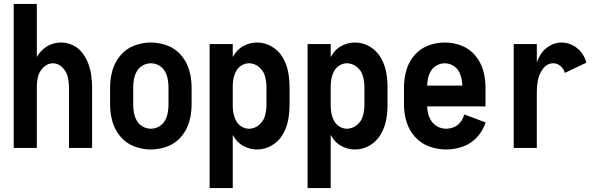

<svg xmlns="http://www.w3.org/2000/svg" viewBox="-20 -755 3040 980"><path d="M50 0V-735H168V-464Q175 -476 183 -486Q203 -511 231.5 -524.5Q260 -538 292 -538Q323 -538 351.5 -524.5Q380 -511 399.5 -486Q419 -461 430 -432Q441 -403 445.5 -372Q450 -341 450 -310V0H332V-310Q332 -337 325.5 -364Q319 -391 298 -411.5Q277 -432 250 -432Q223 -432 202 -411.5Q181 -391 174 -364Q168 -339 168 -314V0Z M750 8Q706 8 664.5 -8Q623 -24 594.5 -58Q566 -92 554 -134Q542 -176 542 -220V-310Q542 -354 554 -396Q566 -438 594.5 -472Q623 -506 664.5 -522Q706 -538 750 -538Q794 -538 835.5 -522Q877 -506 905.5 -472Q934 -438 946 -396Q958 -354 958 -310V-220Q958 -176 946 -134Q934 -92 905.5 -58Q877 -24 835.5 -8Q794 8 750 8ZM750 -98Q771 -98 790.5 -108.5Q810 -119 821 -138Q832 -157 836 -178Q840 -199 840 -220V-310Q840 -331 836 -352Q832 -373 821 -392Q810 -411 790.5 -421.5Q771 -432 750 -432Q729 -432 709.5 -421.5Q690 -411 679 -392Q668 -373 664 -352Q660 -331 660 -310V-220Q660 -199 664 -178Q668 -157 679 -138Q690 -119 709.5 -108.5Q729 -98 750 -98Z M1050 205V-530H1168V-464Q1175 -476 1183 -487Q1203 -512 1232 -525Q1261 -538 1292 -538Q1332 -538 1367 -517.5Q1402 -497 1422.5 -462.5Q1443 -428 1450.5 -389Q1458 -350 1458 -310V-220Q1458 -180 1450.5 -141Q1443 -102 1422.5 -67.5Q1402 -33 1367 -12.5Q1332 8 1292 8Q1261 8 1232 -5Q1203 -18 1183 -43Q1175 -54 1168 -66V205ZM1251 -98Q1279 -98 1302 -117Q1325 -136 1332.5 -164Q1340 -192 1340 -220V-310Q1340 -338 1332.5 -366Q1325 -394 1302 -413Q1279 -432 1251 -432Q1230 -432 1212 -420.5Q1194 -409 1184.5 -390.5Q1175 -372 1171 -351Q1168 -333 1168 -315V-215Q1168 -197 1171 -179Q1175 -158 1184.5 -139.5Q1194 -121 1212 -109.5Q1230 -98 1251 -98Z M1550 205V-530H1668V-464Q1675 -476 1683 -487Q1703 -512 1732 -525Q1761 -538 1792 -538Q1832 -538 1867 -517.5Q1902 -497 1922.5 -462.5Q1943 -428 1950.5 -389Q1958 -350 1958 -310V-220Q1958 -180 1950.5 -141Q1943 -102 1922.5 -67.5Q1902 -33 1867 -12.5Q1832 8 1792 8Q1761 8 1732 -5Q1703 -18 1683 -43Q1675 -54 1668 -66V205ZM1751 -98Q1779 -98 1802 -117Q1825 -136 1832.5 -164Q1840 -192 1840 -220V-310Q1840 -338 1832.5 -366Q1825 -394 1802 -413Q1779 -432 1751 -432Q1730 -432 1712 -420.5Q1694 -409 1684.5 -390.5Q1675 -372 1671 -351Q1668 -333 1668 -315V-215Q1668 -197 1671 -179Q1675 -158 1684.5 -139.5Q1694 -121 1712 -109.5Q1730 -98 1751 -98Z M2257 8Q2213 8 2170.5 -7.5Q2128 -23 2098 -56.5Q2068 -90 2055 -133Q2042 -176 2042 -220V-310Q2042 -354 2054 -396Q2066 -438 2094.5 -472Q2123 -506 2164.5 -522Q2206 -538 2250 -538Q2294 -538 2335.5 -522Q2377 -506 2405.5 -472Q2434 -438 2446 -396Q2458 -354 2458 -310V-212H2160Q2161 -194 2165 -176Q2170 -155 2182.5 -136.5Q2195 -118 2215 -108Q2235 -98 2257 -98Q2278 -98 2298 -106.5Q2318 -115 2331 -132.5Q2344 -150 2350 -171L2459 -130Q2445 -88 2415 -55Q2385 -22 2343 -7Q2301 8 2257 8ZM2160 -318H2340Q2339 -335 2336 -352Q2332 -373 2321 -392Q2310 -411 2290.5 -421.5Q2271 -432 2250 -432Q2229 -432 2209.5 -421.5Q2190 -411 2179 -392Q2168 -373 2164 -352Q2161 -335 2160 -318Z M2602 0V-530H2720V-438Q2727 -456 2737 -473Q2754 -502 2783.5 -520Q2813 -538 2846 -538Q2875 -538 2902 -524.5Q2929 -511 2947.5 -487Q2966 -463 2973 -435L2863 -383Q2858 -403 2841.5 -417.5Q2825 -432 2804 -432Q2772 -432 2751.5 -404Q2731 -376 2725 -344Q2720 -315 2720 -286V0Z"/></svg>

Font: Iosevka SS01
Style: Bold
Weight: 700
Monospace: yes
Designer: Belleve Invis
Foundry: Belleve Invis
Version: 2.3.3; ttfautohint (v1.8.3)